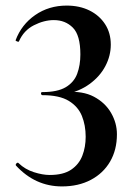

<svg xmlns="http://www.w3.org/2000/svg" viewBox="-20 -656 475 688"><path d="M202 12Q106 12 37 -63Q35 -67 39.5 -71Q44 -75 47 -71Q70 -49 101.5 -39Q133 -29 158 -29Q207 -29 235 -48Q263 -67 275 -98Q287 -129 287 -166Q287 -207 273.5 -240.5Q260 -274 226.5 -294.5Q193 -315 132 -315Q128 -315 127 -320.5Q126 -326 132 -326Q186 -326 215.5 -343.5Q245 -361 256.5 -391.5Q268 -422 268 -461Q268 -530 241 -557Q214 -584 173 -584Q138 -584 101.5 -565.5Q65 -547 48 -508Q47 -505 41 -507.5Q35 -510 36 -512Q57 -568 106 -602Q155 -636 219 -636Q265 -636 300.5 -618.5Q336 -601 356.5 -569.5Q377 -538 377 -496Q377 -456 357.5 -419Q338 -382 301 -355Q264 -328 213 -318L215 -326Q276 -331 316.5 -309.5Q357 -288 378 -251.5Q399 -215 399 -175Q399 -119 374.5 -77Q350 -35 305.5 -11.5Q261 12 202 12Z"/></svg>

Font: Cormorant Infant Light
Style: Regular
Weight: 300
Designer: Christian Thalmann (Catharsis Fonts)
Foundry: Catharsis Fonts
Version: Version 4.001